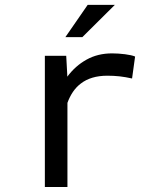

<svg xmlns="http://www.w3.org/2000/svg" viewBox="-20 -753 640 773"><path d="M431.2 -538.1Q373.5 -538.1 328.4 -512.9Q283.2 -487.8 251 -444.3L250.5 -457.5L246.6 -528.3H160.6V0H251.5V-338.9Q260.3 -363.3 273.7 -383.1Q287.1 -402.8 305.2 -416.5Q325.2 -432.1 352.1 -440.2Q378.9 -448.2 412.1 -448.2Q438 -448.2 461.7 -445.6Q485.4 -442.9 511.7 -437L523.9 -525.4Q510.3 -531.2 483.2 -534.7Q456.1 -538.1 431.2 -538.1ZM333 -733.4 243.2 -603.5H311.5L442.4 -733.4Z"/></svg>

Font: Roboto Mono
Style: Regular
Weight: 400
Monospace: yes
Designer: Google
Version: Version 3.000